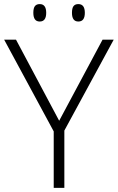

<svg xmlns="http://www.w3.org/2000/svg" viewBox="-20 -905 568 925"><path d="M0 -713.9H57.1L265.1 -323.2L474.1 -713.9H527.8L290 -275.9V0H238.8V-272ZM140.6 -843.3Q140.6 -865.7 148.2 -875.5Q155.8 -885.3 171.4 -885.3Q202.6 -885.3 202.6 -843.3Q202.6 -801.3 171.4 -801.3Q140.6 -801.3 140.6 -843.3ZM326.7 -843.3Q326.7 -865.7 334.2 -875.5Q341.8 -885.3 357.4 -885.3Q388.7 -885.3 388.7 -843.3Q388.7 -801.3 357.4 -801.3Q326.7 -801.3 326.7 -843.3Z"/></svg>

Font: Open Sans Light
Style: Regular
Weight: 300
Foundry: Ascender Corporation
Version: Version 1.10